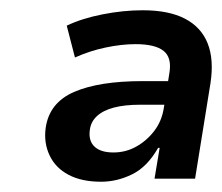

<svg xmlns="http://www.w3.org/2000/svg" viewBox="-20 -735 433 374"><path d="M177 -381Q139 -381 113.5 -394.5Q88 -408 76.5 -432.5Q65 -457 69 -486Q76 -535 124.5 -556Q173 -577 258 -577H314L307 -531H253Q223 -531 202 -525.5Q181 -520 169 -509Q157 -498 155 -482Q152 -461 164 -449.5Q176 -438 201 -438Q225 -438 245.5 -449.5Q266 -461 280.5 -480Q295 -499 299 -524L310 -593Q315 -623 298.5 -636Q282 -649 244 -649Q217 -649 186 -642.5Q155 -636 126 -623L110 -685Q139 -699 179.5 -707Q220 -715 258 -715Q309 -715 340.5 -698.5Q372 -682 384.5 -650.5Q397 -619 390 -573L360 -387H281L291 -447H288Q267 -410 237.5 -395.5Q208 -381 177 -381Z"/></svg>

Font: Nunito Sans 7pt
Style: Bold Italic
Weight: 700
Italic angle: -9°
Version: Version 3.101;gftools[0.9.27]